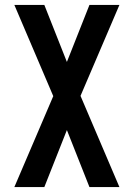

<svg xmlns="http://www.w3.org/2000/svg" viewBox="-20 -755 540 775"><path d="M38 0 195 -367 38 -735H159L250 -505L341 -735H462L305 -368L462 0H341L250 -230L159 0Z"/></svg>

Font: Iosevka Web
Style: Bold
Weight: 700
Monospace: yes
Designer: Belleve Invis
Foundry: Belleve Invis
Version: Version 28.0.3; ttfautohint (v1.8.3)